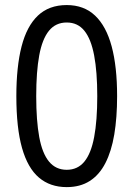

<svg xmlns="http://www.w3.org/2000/svg" viewBox="-20 -745 539 774"><path d="M452.1 -357.4Q452.1 -271 440.7 -202.9Q429.2 -134.8 404.8 -87.4Q380.4 -40 341.8 -15.4Q303.2 9.3 249 9.3Q182.1 9.3 137 -29.1Q91.8 -67.4 68.8 -148.4Q45.9 -229.5 45.9 -357.4Q45.9 -475.6 66.9 -557.6Q87.9 -639.6 132.8 -682.1Q177.7 -724.6 249 -724.6Q318.4 -724.6 363.3 -682.1Q408.2 -639.6 430.2 -557.9Q452.1 -476.1 452.1 -357.4ZM126 -357.4Q126 -258.8 138.2 -192.6Q150.4 -126.5 177.7 -93.5Q205.1 -60.5 249 -60.5Q293 -60.5 320.1 -93.5Q347.2 -126.5 359.6 -192.6Q372.1 -258.8 372.1 -357.4Q372.1 -455.1 359.6 -521.2Q347.2 -587.4 320.3 -620.8Q293.5 -654.3 249 -654.3Q204.6 -654.3 177.5 -621.1Q150.4 -587.9 138.2 -522Q126 -456.1 126 -357.4Z"/></svg>

Font: Open Sans SemiCondensed
Style: Regular
Weight: 400
Width: 4
Designer: Monotype Design Team
Foundry: Monotype Imaging Inc.
Version: Version 3.000